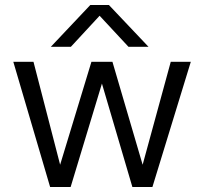

<svg xmlns="http://www.w3.org/2000/svg" viewBox="-20 -747 816 767"><path d="M340.8 -727.1H415L573.2 -560.1H493.2L377.9 -684.1L263.2 -560.1H183.1ZM33.2 -500H113.8L220.2 -88.9L345.2 -500H429.2L549.8 -88.9L662.1 -500H742.2L588.9 0H508.8L387.2 -413.1L262.2 0H180.2Z"/></svg>

Font: Overused Grotesk
Style: Regular
Weight: 400
Version: Version 0.002